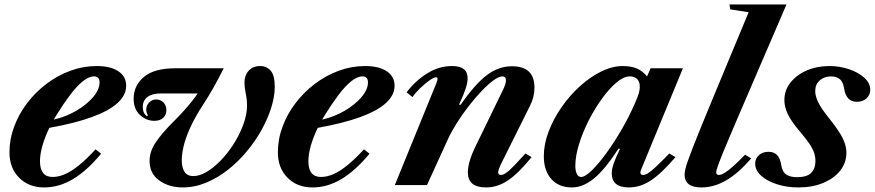

<svg xmlns="http://www.w3.org/2000/svg" viewBox="-20 -831 3927 862"><path d="M178 10.5Q109 10.5 65.8 -33.2Q22.5 -77 22.5 -147Q22.5 -206.5 43.8 -263.2Q65 -320 102.5 -369Q140 -418 189.5 -455.2Q239 -492.5 296.2 -513.5Q353.5 -534.5 414 -534.5Q476.5 -534.5 511.5 -511Q546.5 -487.5 546.5 -446Q546.5 -404 508 -368.8Q469.5 -333.5 392.8 -305.5Q316 -277.5 201.5 -257Q181.5 -215.5 170.5 -177Q159.5 -138.5 159.5 -107.5Q159.5 -36.5 216 -36.5Q243.5 -36.5 272.8 -49.5Q302 -62.5 335.5 -89.8Q369 -117 409 -160.5L434 -141Q370 -64 307.5 -26.8Q245 10.5 178 10.5ZM221 -294Q274.5 -306 321.5 -333.2Q368.5 -360.5 397.8 -394.8Q427 -429 427 -461Q427 -488 402.5 -488Q378.5 -488 351 -465.5Q323.5 -443 294.2 -404Q265 -365 234.5 -316Z M800 10.5Q738.5 10.5 695 -20.8Q651.5 -52 651.5 -109Q651.5 -149 677.2 -189Q703 -229 760 -286Q785 -311 806 -334.5Q827 -358 842.8 -377.8Q858.5 -397.5 867.5 -411.5H702Q663 -411.5 642 -395.5Q621 -379.5 621 -351Q621 -321.5 640.5 -309L644 -313Q641.5 -317 639 -323.8Q636.5 -330.5 636.5 -339Q636.5 -358 649.8 -371.2Q663 -384.5 681.5 -384.5Q700.5 -384.5 713.8 -371Q727 -357.5 727 -337Q727 -315.5 712.8 -302Q698.5 -288.5 672.5 -288.5Q637.5 -288.5 608.8 -314.5Q580 -340.5 580 -388Q580 -446.5 626 -485.5Q672 -524.5 767.5 -524.5H984.5Q970.5 -496.5 958.2 -473.8Q946 -451 935.2 -432Q924.5 -413 914.5 -396.8Q904.5 -380.5 895 -366Q853.5 -302.5 832.2 -254Q811 -205.5 803.5 -170.8Q796 -136 796 -112.5Q796 -79 808.2 -59.8Q820.5 -40.5 848 -40.5Q876 -40.5 907 -58.8Q938 -77 968.5 -108Q999 -139 1024 -177Q1053 -220.5 1071 -268Q1089 -315.5 1089 -356.5Q1089 -384 1083.2 -412Q1077.5 -440 1077.5 -460.5Q1077.5 -492.5 1096.5 -513.5Q1115.5 -534.5 1148 -534.5Q1177 -534.5 1195.2 -513.8Q1213.5 -493 1213.5 -441.5Q1213.5 -398.5 1198 -348.5Q1182.5 -298.5 1154.5 -248Q1126.5 -197.5 1088.5 -152Q1050.5 -106 1004 -69.2Q957.5 -32.5 905.8 -11Q854 10.5 800 10.5Z M1383 10.5Q1314 10.5 1270.8 -33.2Q1227.5 -77 1227.5 -147Q1227.5 -206.5 1248.8 -263.2Q1270 -320 1307.5 -369Q1345 -418 1394.5 -455.2Q1444 -492.5 1501.2 -513.5Q1558.5 -534.5 1619 -534.5Q1681.5 -534.5 1716.5 -511Q1751.5 -487.5 1751.5 -446Q1751.5 -404 1713 -368.8Q1674.5 -333.5 1597.8 -305.5Q1521 -277.5 1406.5 -257Q1386.5 -215.5 1375.5 -177Q1364.5 -138.5 1364.5 -107.5Q1364.5 -36.5 1421 -36.5Q1448.5 -36.5 1477.8 -49.5Q1507 -62.5 1540.5 -89.8Q1574 -117 1614 -160.5L1639 -141Q1575 -64 1512.5 -26.8Q1450 10.5 1383 10.5ZM1426 -294Q1479.5 -306 1526.5 -333.2Q1573.5 -360.5 1602.8 -394.8Q1632 -429 1632 -461Q1632 -488 1607.5 -488Q1583.5 -488 1556 -465.5Q1528.5 -443 1499.2 -404Q1470 -365 1439.5 -316Z M2162 10.5Q2080.5 10.5 2080.5 -57Q2080.5 -103.5 2115.5 -175L2238 -427Q2245 -441.5 2248.2 -451.8Q2251.5 -462 2251.5 -470Q2251.5 -488 2235.5 -488Q2219.5 -488 2194.8 -469.8Q2170 -451.5 2141.2 -421.2Q2112.5 -391 2083.8 -354Q2055 -317 2030.8 -278.5Q2006.5 -240 1991 -206L1897 0H1752.5L1938.5 -456Q1944.5 -472.5 1944.5 -476.5Q1944.5 -484 1937 -484Q1928 -484 1907.5 -469.5Q1887 -455 1865.8 -434.5Q1844.5 -414 1832 -395L1805.5 -416.5Q1845.5 -469 1898.2 -501.8Q1951 -534.5 2010 -534.5Q2079.5 -534.5 2079.5 -479.5Q2079.5 -461 2071 -434.2Q2062.5 -407.5 2041 -361.5L2047.5 -360Q2113 -454 2165.8 -493.8Q2218.5 -533.5 2278.5 -533.5Q2379.5 -533.5 2379.5 -438Q2379.5 -395 2359.5 -356L2228 -92Q2223 -81 2219.8 -72Q2216.5 -63 2216.5 -57.5Q2216.5 -45.5 2229 -45.5Q2244 -45.5 2268 -67.5Q2292 -89.5 2339 -142L2366.5 -125.5Q2308 -53 2260.8 -21.2Q2213.5 10.5 2162 10.5Z M2548 10.5Q2489 10.5 2455.2 -27.2Q2421.5 -65 2421.5 -130Q2421.5 -183.5 2443 -240.2Q2464.5 -297 2501 -349.5Q2537.5 -402 2583.5 -443.8Q2629.5 -485.5 2679.2 -510Q2729 -534.5 2776 -534.5Q2813 -534.5 2839 -523.5Q2865 -512.5 2885 -488L2901 -524.5H3046L2857.5 -67.5Q2853.5 -57.5 2856 -51.5Q2858.5 -45.5 2867 -45.5Q2877 -45.5 2889.8 -53.5Q2902.5 -61.5 2924.8 -82.2Q2947 -103 2985 -142L3012.5 -125.5Q2949 -51.5 2901.5 -20.5Q2854 10.5 2804 10.5Q2726.5 10.5 2726.5 -52.5Q2726.5 -73 2735.5 -98Q2744.5 -123 2763.5 -162.5L2757 -164Q2696.5 -70.5 2647 -30Q2597.5 10.5 2548 10.5ZM2589 -36.5Q2606.5 -36.5 2636.5 -65.5Q2666.5 -94.5 2701.8 -142.8Q2737 -191 2771.2 -250Q2805.5 -309 2831 -368.5Q2844 -398 2848.2 -413.2Q2852.5 -428.5 2852.5 -441Q2852.5 -464 2840.8 -476Q2829 -488 2807 -488Q2780.5 -488 2748 -460.8Q2715.5 -433.5 2683 -388.8Q2650.5 -344 2623.2 -290.5Q2596 -237 2579.5 -183.5Q2563 -130 2563 -86.5Q2563 -63.5 2569.8 -50Q2576.5 -36.5 2589 -36.5Z M3128.5 10.5Q3090.5 10.5 3072 -4.2Q3053.5 -19 3053.5 -46Q3053.5 -56 3056.5 -69.8Q3059.5 -83.5 3067.5 -106.8Q3075.5 -130 3090.2 -167.8Q3105 -205.5 3128.2 -262.8Q3151.5 -320 3185.5 -402L3341 -776L3258.5 -789L3255 -811H3511L3294.5 -308Q3258.5 -224.5 3236.8 -172Q3215 -119.5 3205.2 -92.5Q3195.5 -65.5 3195.5 -58.5Q3195.5 -51.5 3198.2 -48.5Q3201 -45.5 3207.5 -45.5Q3218 -45.5 3233.5 -55Q3249 -64.5 3271.5 -84.5Q3294 -104.5 3325 -136.5L3352.5 -120Q3295 -53 3240.2 -21.2Q3185.5 10.5 3128.5 10.5Z M3565 10.5Q3512.5 10.5 3468.2 -3.8Q3424 -18 3397.2 -42.2Q3370.5 -66.5 3370.5 -96Q3370.5 -119.5 3387.5 -134.5Q3404.5 -149.5 3430.5 -149.5Q3454.5 -149.5 3468.5 -135Q3482.5 -120.5 3487 -92.5Q3491.5 -60.5 3509.2 -48Q3527 -35.5 3557.5 -35.5Q3603 -35.5 3622 -55Q3641 -74.5 3641 -107.5Q3641 -126 3635.5 -143.5Q3630 -161 3614.8 -184.2Q3599.5 -207.5 3569 -243Q3532.5 -286 3517 -318.5Q3501.5 -351 3501.5 -381Q3501.5 -426 3529 -460.5Q3556.5 -495 3602.2 -514.8Q3648 -534.5 3703 -534.5Q3750 -534.5 3792 -520.2Q3834 -506 3860.5 -481.8Q3887 -457.5 3887 -428Q3887 -404.5 3870.2 -389.2Q3853.5 -374 3827 -374Q3779.5 -374 3770 -432Q3765.5 -464 3749.8 -476Q3734 -488 3711.5 -488Q3680.5 -488 3660.2 -470Q3640 -452 3640 -422Q3640 -398 3654.8 -369.2Q3669.5 -340.5 3700 -303Q3746 -245.5 3763 -211.2Q3780 -177 3780 -146Q3780 -100 3752 -64.8Q3724 -29.5 3675.2 -9.5Q3626.5 10.5 3565 10.5Z"/></svg>

Font: Libre Caslon Text
Style: Italic
Weight: 400
Italic angle: -22.583°
Designer: Pablo Impallari, Rodrigo Fuenzalida, Katja Schimmel
Foundry: Pablo Impallari, Rodrigo Fuenzalida
Version: Version 2.000